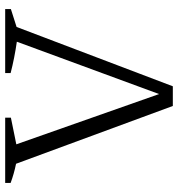

<svg xmlns="http://www.w3.org/2000/svg" viewBox="7 -694 687 741"><g transform="rotate(-90 350.5 -323.5)"><path d="M312 0 89 -605Q50 -613 15 -626V-647H267V-625L164 -604L358 -53L560 -602Q497 -611 439 -626V-647H686V-625L617 -603L388 0Z"/></g></svg>

Font: Piazzolla SC Light
Style: Regular
Weight: 300
Designer: Juan Pablo del Peral
Foundry: Huerta Tipografica
Version: Version 1.330